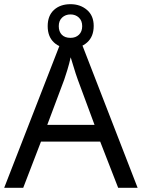

<svg xmlns="http://www.w3.org/2000/svg" viewBox="-20 -898 679 918"><path d="M545 0 459 -221H176L91 0H0L279 -717H360L638 0ZM352 -517Q349 -525 342 -546Q335 -567 328.5 -589.5Q322 -612 318 -624Q311 -593 302 -563.5Q293 -534 287 -517L206 -301H432ZM317 -667Q268 -667 238 -695Q208 -723 208 -773Q208 -823 238 -850.5Q268 -878 317 -878Q364 -878 396 -850.5Q428 -823 428 -774Q428 -723 396.5 -695Q365 -667 317 -667ZM317 -717Q342 -717 357.5 -732Q373 -747 373 -773Q373 -799 357 -814Q341 -829 317 -829Q293 -829 277 -814Q261 -799 261 -773Q261 -747 275.5 -732Q290 -717 317 -717Z"/></svg>

Font: Noto Sans Osmanya
Style: Regular
Weight: 400
Designer: Monotype Design Team
Foundry: Monotype Imaging Inc.
Version: Version 2.001; ttfautohint (v1.8.4.7-5d5b)